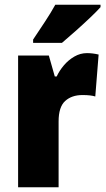

<svg xmlns="http://www.w3.org/2000/svg" viewBox="-20 -786 443 806"><path d="M345 -563Q369 -563 394 -557L380 -381Q370 -384 357.5 -385.5Q345 -387 326 -387Q281 -387 253.5 -362Q226 -337 226 -276V0H56V-553H185L210 -465H218Q229 -489 248 -511.5Q267 -534 292 -548.5Q317 -563 345 -563ZM402 -756Q386 -738 357.5 -711Q329 -684 297.5 -656Q266 -628 240 -606H119V-620Q143 -656 168.5 -694.5Q194 -733 212 -766H402Z"/></svg>

Font: Noto Sans Ethiopic Condensed Black
Style: Regular
Weight: 900
Width: 3
Designer: Monotype Design Team
Foundry: Monotype Imaging Inc.
Version: Version 2.102; ttfautohint (v1.8.4.7-5d5b)